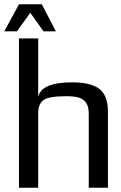

<svg xmlns="http://www.w3.org/2000/svg" viewBox="-47 -880 567 900"><path d="M291 -494Q379 -494 419 -463Q459 -432 459 -355V0H369V-349Q369 -409 321 -423Q299 -429 265 -429Q181 -429 157 -411Q132 -393 132 -349V0H42V-700H132V-425Q146 -494 291 -494ZM-27 -733 42 -860H149L215 -733H157L95 -820L32 -733Z"/></svg>

Font: Gamestation Display
Style: Regular
Weight: 400
Designer: Jonas Hecksher
Foundry: Jonas Hecksher, Playtypeª, e-types AS
Version: Version 1.003